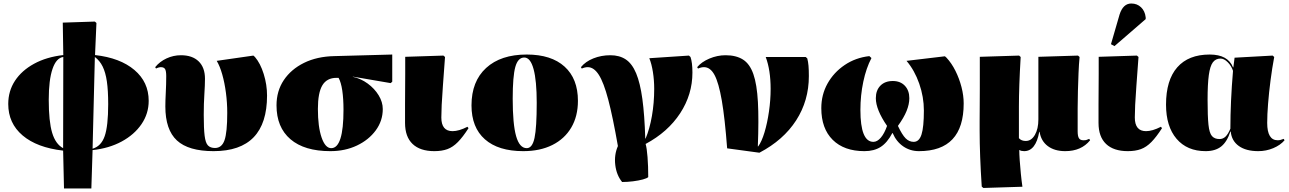

<svg xmlns="http://www.w3.org/2000/svg" viewBox="-20 -848 7350 1095"><path d="M345 227 340 11Q191 -6 109 -75.5Q27 -145 27 -255Q27 -329 65.5 -387.5Q104 -446 174.5 -484.5Q245 -523 341 -534L338 -719L521 -725L530 -717L522 -534Q665 -518 746.5 -449Q828 -380 828 -273Q828 -200 787 -140Q746 -80 674 -41Q602 -2 508 8L501 227ZM340 -3 341 -523Q301 -518 279.5 -455Q258 -392 258 -279Q258 -155 277.5 -90.5Q297 -26 340 -3ZM508 0Q557 -14 577 -71.5Q597 -129 597 -254Q597 -332 589.5 -383.5Q582 -435 565.5 -468.5Q549 -502 521 -523Z M1198 14Q1055 14 989 -47Q923 -108 923 -241Q923 -273 925.5 -320.5Q928 -368 928 -414Q928 -443 921.5 -454Q915 -465 897 -465Q892 -465 883 -462.5Q874 -460 870 -457L865 -465Q891 -497 930 -515Q969 -533 1012 -533Q1077 -533 1113 -498Q1149 -463 1149 -399Q1149 -363 1145.5 -310.5Q1142 -258 1142 -193Q1142 -115 1147 -74Q1152 -33 1166 -18.5Q1180 -4 1206 -4Q1245 -4 1260.5 -48.5Q1276 -93 1276 -204Q1276 -262 1268.5 -319Q1261 -376 1247.5 -423.5Q1234 -471 1216 -501L1425 -531L1434 -523Q1465 -487 1484 -426Q1503 -365 1503 -303Q1503 14 1198 14Z M1864 14Q1716 14 1636.5 -54Q1557 -122 1557 -247Q1557 -329 1598.5 -391Q1640 -453 1714 -489.5Q1788 -526 1887 -528L2217 -537V-382L2208 -374L1992 -411V-410Q2038 -400 2077 -371.5Q2116 -343 2139.5 -304.5Q2163 -266 2163 -226Q2163 -159 2123 -104.5Q2083 -50 2015.5 -18Q1948 14 1864 14ZM1869 -3Q1939 -3 1939 -222Q1939 -285 1932 -332Q1925 -379 1911 -404H1899Q1844 -404 1818.5 -361.5Q1793 -319 1793 -227Q1793 -125 1814 -64Q1835 -3 1869 -3Z M2457 14Q2376 14 2333 -27Q2290 -68 2290 -147Q2290 -155 2290 -184Q2290 -213 2290 -254.5Q2290 -296 2290.5 -341.5Q2291 -387 2291 -427Q2291 -467 2291 -493.5Q2291 -520 2291 -524L2509 -531L2518 -523Q2511 -425 2506 -359Q2501 -293 2499 -250Q2497 -207 2497 -178Q2497 -100 2561 -100Q2597 -100 2646 -125L2652 -117Q2620 -67 2591.5 -38Q2563 -9 2531.5 2.5Q2500 14 2457 14Z M2964 14Q2822 14 2745.5 -53.5Q2669 -121 2669 -247Q2669 -384 2752.5 -460.5Q2836 -537 2984 -537Q3124 -537 3200 -468Q3276 -399 3276 -273Q3276 -185 3238 -120.5Q3200 -56 3130 -21Q3060 14 2964 14ZM2984 -3Q3016 -3 3028.5 -61.5Q3041 -120 3041 -262Q3041 -388 3023 -454Q3005 -520 2970 -520Q2934 -520 2919 -466.5Q2904 -413 2904 -285Q2904 -140 2923.5 -71.5Q2943 -3 2984 -3Z M3528 190Q3496 151 3489 93Q3482 35 3504 -15Q3475 -181 3449 -279.5Q3423 -378 3395 -421.5Q3367 -465 3332 -465Q3316 -465 3298 -457L3293 -465Q3319 -497 3364 -515Q3409 -533 3461 -533Q3513 -533 3549 -509Q3585 -485 3608 -430Q3631 -375 3643.5 -283.5Q3656 -192 3660 -58H3662Q3685 -112 3698 -186.5Q3711 -261 3711 -341Q3711 -391 3703.5 -438Q3696 -485 3683 -516L3909 -531L3918 -523Q3929 -492 3929 -434Q3929 -309 3859 -202Q3789 -95 3662 -27Q3669 -4 3673 48Q3677 100 3677 162Q3670 169 3646 175.5Q3622 182 3590 186Q3558 190 3528 190Z M4311 23 4127 -2Q4114 -174 4096.5 -275Q4079 -376 4055 -420.5Q4031 -465 3995 -465Q3979 -465 3961 -457L3956 -465Q3981 -495 4026 -514Q4071 -533 4118 -533Q4178 -533 4217 -508.5Q4256 -484 4276.5 -425.5Q4297 -367 4302.5 -266Q4308 -165 4302 -13H4304Q4324 -40 4340 -93Q4356 -146 4365.5 -212Q4375 -278 4375 -341Q4375 -448 4347 -523H4575L4584 -515Q4589 -496 4591 -473Q4593 -450 4593 -414Q4593 -274 4520.5 -161.5Q4448 -49 4311 23Z M4910 14Q4794 14 4729 -50.5Q4664 -115 4664 -231Q4664 -308 4699.5 -371.5Q4735 -435 4797 -477Q4859 -519 4938 -528L4950 -517Q4920 -460 4903.5 -382Q4887 -304 4887 -221Q4887 -39 4961 -39Q4983 -39 5003.5 -63Q5024 -87 5039 -130Q4975 -223 4975 -288Q4975 -333 5001 -359.5Q5027 -386 5072 -386Q5115 -386 5140.5 -359Q5166 -332 5166 -288Q5166 -254 5150.5 -215.5Q5135 -177 5101 -130Q5125 -79 5145 -59Q5165 -39 5191 -39Q5222 -39 5235.5 -81Q5249 -123 5249 -218Q5249 -295 5222.5 -371Q5196 -447 5150 -501L5369 -527L5378 -519Q5407 -488 5429 -444Q5451 -400 5463.5 -351.5Q5476 -303 5476 -258Q5476 14 5221 14Q5171 14 5131.5 -13Q5092 -40 5071 -89H5069Q5040 -34 5002.5 -10Q4965 14 4910 14Z M5588 224 5579 216Q5573 127 5570 46Q5567 -35 5567 -103Q5567 -122 5567 -159.5Q5567 -197 5567.5 -245Q5568 -293 5568 -344.5Q5568 -396 5568 -443Q5568 -490 5568 -524L5792 -531L5801 -523Q5791 -353 5791 -240.5Q5791 -128 5791 -60Q5805 -44 5830 -44Q5862 -44 5882 -78.5Q5902 -113 5902 -167V-524L6128 -531L6137 -523Q6133 -482 6131 -431.5Q6129 -381 6127.5 -329Q6126 -277 6126 -230Q6126 -183 6126 -148.5Q6126 -114 6126 -99Q6126 -71 6133.5 -59.5Q6141 -48 6159 -48Q6171 -48 6176.5 -50Q6182 -52 6192 -56L6197 -48Q6147 14 6055 14Q5994 14 5955.5 -15Q5917 -44 5909 -96H5907Q5887 14 5821 14Q5804 14 5795 8H5793Q5793 29 5795.5 65.5Q5798 102 5802 142.5Q5806 183 5811 217Z M6412 14Q6331 14 6288 -27Q6245 -68 6245 -147Q6245 -155 6245 -184Q6245 -213 6245 -254.5Q6245 -296 6245.5 -341.5Q6246 -387 6246 -427Q6246 -467 6246 -493.5Q6246 -520 6246 -524L6464 -531L6473 -523Q6466 -425 6461 -359Q6456 -293 6454 -250Q6452 -207 6452 -178Q6452 -100 6516 -100Q6552 -100 6601 -125L6607 -117Q6575 -67 6546.5 -38Q6518 -9 6486.5 2.5Q6455 14 6412 14ZM6336 -585 6316 -596 6365 -765Q6385 -828 6432 -828Q6465 -828 6487.5 -806.5Q6510 -785 6514 -749V-739Z M6856 14Q6750 14 6690 -56.5Q6630 -127 6630 -251Q6630 -391 6694 -464Q6758 -537 6879 -537Q6983 -537 7012 -464H7014L7021 -519L7238 -531L7247 -523Q7235 -459 7226 -389.5Q7217 -320 7212 -257Q7207 -194 7207 -147Q7207 -48 7267 -48Q7282 -48 7301 -56L7306 -48Q7282 -20 7241.5 -3Q7201 14 7156 14Q7086 14 7045 -15.5Q7004 -45 6999 -98H6997Q6978 -39 6944.5 -12.5Q6911 14 6856 14ZM6935 -55Q6955 -55 6969.5 -69Q6984 -83 6997 -114Q6997 -267 7012 -444Q7003 -472 6982 -493Q6961 -514 6941 -514Q6913 -514 6897 -492.5Q6881 -471 6874 -419.5Q6867 -368 6867 -279Q6867 -185 6872 -137Q6877 -89 6892 -72Q6907 -55 6935 -55Z"/></svg>

Font: Display Black
Style: Regular
Weight: 900
Designer: Latin by Veronika Burian and Jose Scaglione. Greek by Irene Vlachou. Cyrillic by Vera Evstafieva.
Foundry: TypeTogether
Version: Version 3.002